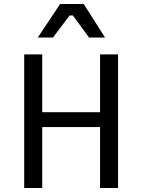

<svg xmlns="http://www.w3.org/2000/svg" viewBox="-20 -933 707 953"><path d="M100.1 0H189.5V-302.2H476.6V0H565.9V-663.1H476.6V-376H189.5V-663.1H100.1ZM167.5 -746.6H242.7L325.7 -856.4H341.8L421.9 -746.6H501.5L395.5 -913.1H278.3Z"/></svg>

Font: Basic
Style: Regular
Weight: 400
Designer: Magnus Gaarde
Foundry: Magnus Gaarde
Version: Version 1.001